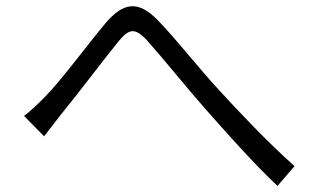

<svg xmlns="http://www.w3.org/2000/svg" viewBox="-20 -651 1040 631"><path d="M59 -270 125 -203C140 -223 163 -252 183 -278C235 -341 319 -453 367 -512C403 -556 422 -564 466 -515C512 -464 589 -368 654 -294C723 -216 815 -112 892 -40L948 -105C859 -184 758 -291 698 -357C633 -427 557 -525 498 -585C433 -652 384 -642 327 -575C268 -505 183 -389 129 -334C103 -308 83 -288 59 -270Z"/></svg>

Font: Noto Sans CJK HK DemiLight
Style: Regular
Weight: 350
Designer: Ryoko NISHIZUKA 西塚涼子 (kana, bopomofo & ideographs); Paul D. Hunt (Latin, Greek & Cyrillic); Sandoll Communications 산돌커뮤니
Foundry: Adobe
Version: Version 2.004;hotconv 1.0.118;makeotfexe 2.5.65603